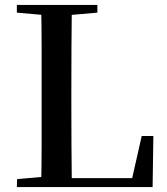

<svg xmlns="http://www.w3.org/2000/svg" viewBox="-20 -755 675 775"><path d="M48 0 49 -32 195 -45H209L208 0ZM146 0Q148 -85 148 -168.5Q148 -252 148 -327V-393Q148 -479 148 -565Q148 -651 146 -735H270Q269 -651 268.5 -565Q268 -479 268 -390V-330Q268 -254 268.5 -170Q269 -86 270 0ZM208 0 209 -36H565L507 -7L552 -206H599L596 0ZM48 -704V-735H373V-704L224 -691H195Z"/></svg>

Font: Noto Serif TC ExtraLight SemiBold
Style: Regular
Weight: 600
Version: Version 2.003-H1;hotconv 1.1.1;makeotfexe 2.6.0